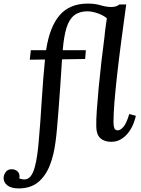

<svg xmlns="http://www.w3.org/2000/svg" viewBox="-142 -780 789 1071"><path d="M-38 271Q-79 271 -100.5 254.5Q-122 238 -122 212Q-122 197 -110.5 180Q-99 163 -74 164Q-57 165 -45 175.5Q-33 186 -33 204Q-33 207 -33.5 209.5Q-34 212 -35 215Q-20 221 -7 221Q15 221 29 203Q43 185 51.5 154Q60 123 65.5 85Q71 47 74 8Q79 -43 83 -102Q87 -161 91 -223Q95 -285 99.5 -343Q104 -401 109 -448L24 -447L30 -500H115Q135 -631 191 -695.5Q247 -760 348 -760Q388 -760 419.5 -750.5Q451 -741 479 -741Q491 -741 502.5 -744Q514 -747 524 -755H562Q547 -647 534 -548Q521 -449 511.5 -364Q502 -279 496.5 -212Q491 -145 491 -98Q491 -79 495.5 -66Q500 -53 515 -53Q530 -53 547 -73Q564 -93 579 -144L616 -134Q612 -115 602 -89.5Q592 -64 575 -41.5Q558 -19 534 -4Q510 11 478 11Q439 11 417 -10Q395 -31 395 -75Q394 -109 398 -165.5Q402 -222 408.5 -291.5Q415 -361 423.5 -434.5Q432 -508 441 -576Q443 -601 447 -628.5Q451 -656 454 -678Q437 -693 406.5 -704.5Q376 -716 346 -717Q301 -717 272.5 -695Q244 -673 229 -625Q214 -577 208 -500H337L333 -451L204 -449Q199 -367 194 -296Q189 -225 184.5 -166.5Q180 -108 176 -63.5Q172 -19 168 9Q159 83 136 142Q113 201 71 236Q29 271 -38 271Z"/></svg>

Font: Lora Medium
Style: Italic
Weight: 500
Italic angle: -3°
Designer: Olga Karpushina, Alexei Vanyashin (Cyrillic)
Foundry: Cyreal
Version: Version 3.004